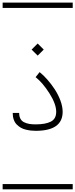

<svg xmlns="http://www.w3.org/2000/svg" viewBox="-20 -990 570 1453"><path d="M76.2 -135.3H125Q125 -108.9 134.8 -91.1Q144.5 -73.2 163.1 -64.5Q181.6 -55.7 202.1 -52.2Q222.7 -48.8 250 -48.8Q324.2 -48.8 364.7 -69.6Q405.3 -90.3 405.3 -144Q405.3 -202.6 354.5 -283Q303.7 -363.3 249.5 -406.2L279.8 -444.3Q308.1 -421.9 337.9 -388.2Q367.7 -354.5 394 -314.5Q420.4 -274.4 437.3 -229Q454.1 -183.6 454.1 -144Q454.1 0 250 0Q231.4 0 214.1 -2Q196.8 -3.9 175.8 -8.8Q154.8 -13.7 137.9 -23.4Q121.1 -33.2 106.7 -47.6Q92.3 -62 84.2 -84.5Q76.2 -106.9 76.2 -135.3ZM0 402.8H530.3V442.9H0ZM0 -970.2H530.3V-930.2H0ZM219.2 -614.7 265.1 -660.6 311 -614.7 265.1 -569.3Z"/></svg>

Font: AzarMehrMSRS1
Style: Regular
Weight: 1
Designer: Amin Abedi
Version: Version 1.00